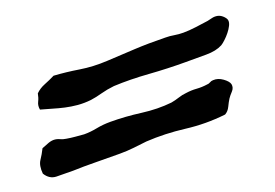

<svg xmlns="http://www.w3.org/2000/svg" viewBox="-49 -567 671 469"><g transform="rotate(-20 287.0 -332.0)"><path d="M51.8 -382.8Q49.8 -393.6 54.2 -402.3Q58.6 -411.1 60.5 -421.9Q70.3 -431.6 84 -437Q97.7 -442.4 111.3 -449.2Q142.6 -447.3 176.3 -441.9Q210 -436.5 247.1 -438.5Q284.2 -440.4 319.8 -442.4Q355.5 -444.3 399.4 -443.4Q411.1 -443.4 422.4 -441.4Q433.6 -439.5 445.3 -439.5Q460 -439.5 478.5 -441.9Q497.1 -444.3 510.7 -446.3Q515.6 -447.3 521 -448.7Q526.4 -450.2 531.2 -450.2Q542 -450.2 549.8 -443.4Q557.6 -436.5 558.6 -430.7Q559.6 -424.8 555.7 -417Q551.8 -409.2 545.9 -401.9Q540 -394.5 533.2 -388.2Q526.4 -381.8 521.5 -378.9Q504.9 -370.1 479.5 -370.1Q454.1 -370.1 425.8 -370.1Q379.9 -370.1 332 -373.5Q284.2 -377 241.2 -375Q222.7 -373 207 -368.7Q191.4 -364.3 176.8 -362.3Q159.2 -360.4 142.6 -361.8Q126 -363.3 110.8 -366.7Q95.7 -370.1 81.1 -374.5Q66.4 -378.9 51.8 -382.8ZM472.7 -216.8Q420.9 -210.9 369.6 -217.3Q318.4 -223.6 269.5 -220.7Q252.9 -218.8 235.4 -216.8Q217.8 -214.8 198.2 -214.8Q167 -214.8 135.7 -215.3Q104.5 -215.8 77.1 -214.8Q51.8 -214.8 33.7 -215.3Q15.6 -215.8 4.9 -233.4Q2.9 -254.9 10.7 -266.6Q18.6 -278.3 25.4 -292Q31.2 -293.9 40.5 -297.9Q49.8 -301.8 57.6 -301.8Q65.4 -301.8 72.8 -298.3Q80.1 -294.9 87.9 -293.9Q98.6 -292 110.4 -291Q122.1 -290 132.8 -289.1Q149.4 -289.1 166.5 -292.5Q183.6 -295.9 203.1 -295.9Q241.2 -295.9 282.2 -290.5Q323.2 -285.2 359.4 -289.1Q370.1 -291 380.4 -294.4Q390.6 -297.9 401.4 -298.8Q415 -300.8 428.7 -299.8Q442.4 -298.8 456.1 -300.8Q460.9 -300.8 464.8 -303.2Q468.8 -305.7 473.6 -305.7Q486.3 -306.6 498.5 -297.9Q510.7 -289.1 512.7 -281.2Q514.6 -271.5 507.3 -263.7Q500 -255.9 496.1 -250Q491.2 -242.2 486.3 -231.9Q481.4 -221.7 472.7 -216.8Z"/></g></svg>

Font: Trade Winds
Style: Regular
Weight: 400
Designer: Squid
Foundry: Font Diner, Inc DBA Sideshow
Version: Version 1.000